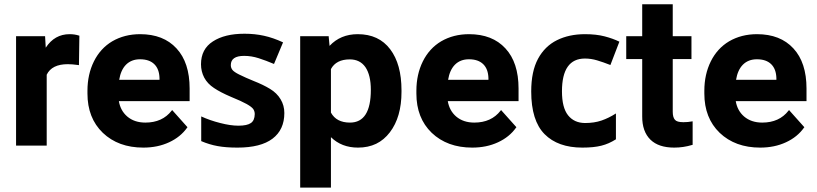

<svg xmlns="http://www.w3.org/2000/svg" viewBox="-20 -668 3747 881"><path d="M342.3 -369.1 338.9 -369.6Q311.5 -373.5 291 -373.5Q217.8 -373.5 194.3 -325.2V-3.4V0H191.4H57.1H53.7V-3.4V-498.5V-502H57.1H183.6H187V-499L189.9 -449.2Q230.5 -511.2 299.3 -511.2Q322.3 -511.2 341.8 -504.9L344.2 -504.4V-502L342.3 -373Z M622.6 -396Q583 -396 558.1 -371.1Q534.2 -346.7 526.9 -301.8H711.9V-309.1Q710.9 -351.1 688 -373.5Q665 -396 622.6 -396ZM637.7 9.3Q522.9 9.3 451.7 -58.6Q381.3 -126.5 381.3 -238.8V-251.5Q381.3 -326.7 411.1 -386.7Q440.9 -446.3 495.1 -478.5Q551.3 -511.2 623 -511.2Q730 -511.2 790 -445.8Q850.1 -380.9 850.1 -261.7V-207.5V-204.1H846.7H525.4Q532.7 -160.2 564 -133.3Q596.7 -105.5 647 -105.5Q725.1 -105.5 767.6 -160.2L770 -163.1L772.5 -160.2L838.4 -86.4L840.3 -84.5L838.9 -82.5Q808.1 -39.1 755.9 -15.1Q729.5 -2.9 700 3.2Q670.4 9.3 637.7 9.3Z M1284.7 -149.4Q1284.7 -72.8 1230.5 -31.7Q1176.3 9.3 1069.8 9.3H1069.3H1068.8Q1016.6 9.3 979 2.4Q940.9 -4.4 903.3 -20.5V-133.8Q943.8 -115.2 990.7 -103.5Q1037.6 -91.3 1073.7 -91.3H1074.2Q1113.8 -91.3 1131.3 -103.5Q1148.4 -115.2 1148.9 -144.5Q1148.9 -157.2 1142.1 -167.5Q1134.8 -177.7 1111.8 -190.7Q1088.9 -203.6 1040 -223.6Q991.7 -244.1 961.9 -264.2Q932.1 -283.7 917 -312Q902.3 -340.3 902.3 -373Q902.3 -442.9 957 -478Q1011.2 -513.2 1101.1 -513.2H1101.6Q1102.1 -513.2 1102.5 -513.2Q1149.4 -513.2 1191.4 -503.9Q1233.9 -494.6 1278.8 -473.6L1237.3 -374.5Q1200.7 -390.1 1167 -400.9Q1133.8 -411.6 1100.1 -411.6Q1039.1 -411.6 1039.1 -369.1Q1039.1 -356.4 1046.9 -346.7Q1054.7 -337.4 1077.1 -326.2Q1107.9 -311 1144 -296.4Q1187.5 -279.3 1218.8 -260.3Q1250.5 -241.2 1267.6 -212.4Q1284.7 -184.1 1284.7 -149.4Z M1585.9 -105.5Q1681.6 -105.5 1681.6 -255.9Q1681.6 -323.2 1656.7 -359.9Q1631.8 -395.5 1585 -395.5Q1522.5 -395.5 1498.5 -351.1V-151.4Q1523.4 -105.5 1585.9 -105.5ZM1822.3 -253.4V-246.6Q1822.3 -130.9 1769 -61Q1742.2 -25.9 1706.1 -8.3Q1669.4 9.3 1622.6 9.3Q1547.4 9.3 1498.5 -38.6V189.9V192.9H1495.1H1360.8H1357.4V189.9V-498.5V-502H1360.8H1485.4H1488.3V-499L1492.2 -457.5Q1542.5 -511.2 1621.6 -511.2Q1718.3 -511.2 1770.5 -441.9Q1822.3 -373.5 1822.3 -253.4Z M2131.8 -396Q2092.3 -396 2067.4 -371.1Q2043.5 -346.7 2036.1 -301.8H2221.2V-309.1Q2220.2 -351.1 2197.3 -373.5Q2174.3 -396 2131.8 -396ZM2147 9.3Q2032.2 9.3 1960.9 -58.6Q1890.6 -126.5 1890.6 -238.8V-251.5Q1890.6 -326.7 1920.4 -386.7Q1950.2 -446.3 2004.4 -478.5Q2060.5 -511.2 2132.3 -511.2Q2239.3 -511.2 2299.3 -445.8Q2359.4 -380.9 2359.4 -261.7V-207.5V-204.1H2356H2034.7Q2042 -160.2 2073.2 -133.3Q2106 -105.5 2156.2 -105.5Q2234.4 -105.5 2276.9 -160.2L2279.3 -163.1L2281.7 -160.2L2347.7 -86.4L2349.6 -84.5L2348.1 -82.5Q2317.4 -39.1 2265.1 -15.1Q2238.8 -2.9 2209.2 3.2Q2179.7 9.3 2147 9.3Z M2739.3 0.5Q2704.6 9.3 2652.3 9.3Q2540 9.3 2478.8 -52.5Q2417.5 -114.3 2417.5 -248.5Q2417.5 -340.3 2448.7 -398.2Q2480 -456.1 2535.6 -483.6Q2591.3 -511.2 2664.1 -511.2Q2715.8 -511.2 2754.2 -501.2Q2792.5 -491.2 2821.3 -477.1H2822.3L2821.8 -476.1L2781.2 -370.6L2780.8 -369.6L2779.8 -370.1Q2747.6 -382.8 2719.7 -391.1Q2691.9 -399.4 2664.1 -399.4Q2558.6 -399.4 2558.6 -249Q2558.6 -174.3 2586.4 -139.2Q2614.3 -104 2664.1 -103.5Q2707 -103.5 2740.2 -115Q2773.4 -126.5 2804.7 -146.5L2806.2 -147.5V-146V-29.3V-28.8Q2790 -18.6 2773.4 -11.2Q2756.8 -3.9 2739.3 0.5Z M3066.9 -648.4V-645V-502H3149.9H3152.8V-498.5V-400.4V-397H3149.9H3066.9V-155.3Q3066.9 -129.4 3077.1 -118.2Q3086.4 -107.4 3114.3 -107.4Q3114.7 -107.4 3115.2 -107.4Q3116.2 -107.4 3117.7 -107.4Q3137.2 -107.4 3154.3 -110.8L3158.2 -111.3V-107.4V-5.9V-3.4L3155.8 -2.9Q3115.7 9.3 3073.7 9.3Q3002 9.3 2964.8 -26.9Q2926.3 -64.5 2926.8 -134.3V-397H2856.4H2853.5V-400.4V-498.5V-502H2856.4H2926.8V-645V-648.4H2929.7H3064Z M3453.1 -396Q3413.6 -396 3388.7 -371.1Q3364.7 -346.7 3357.4 -301.8H3542.5V-309.1Q3541.5 -351.1 3518.6 -373.5Q3495.6 -396 3453.1 -396ZM3468.3 9.3Q3353.5 9.3 3282.2 -58.6Q3211.9 -126.5 3211.9 -238.8V-251.5Q3211.9 -326.7 3241.7 -386.7Q3271.5 -446.3 3325.7 -478.5Q3381.8 -511.2 3453.6 -511.2Q3560.5 -511.2 3620.6 -445.8Q3680.7 -380.9 3680.7 -261.7V-207.5V-204.1H3677.2H3356Q3363.3 -160.2 3394.5 -133.3Q3427.2 -105.5 3477.5 -105.5Q3555.7 -105.5 3598.1 -160.2L3600.6 -163.1L3603 -160.2L3668.9 -86.4L3670.9 -84.5L3669.4 -82.5Q3638.7 -39.1 3586.4 -15.1Q3560.1 -2.9 3530.5 3.2Q3501 9.3 3468.3 9.3Z"/></svg>

Font: MAUL Bold
Style: Bold
Weight: 700
Designer: MAUL
Version: Version 1.0; 2020; ttfautohint (v1.8.3)